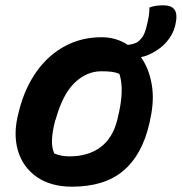

<svg xmlns="http://www.w3.org/2000/svg" viewBox="-20 -690 683 722"><path d="M362 -550Q417 -550 461 -521Q469 -522 477 -524Q485 -526 494 -530Q503 -535 513.5 -548Q524 -561 531 -590Q536 -609 539 -626.5Q542 -644 542 -662Q553 -666 565.5 -668Q578 -670 595 -670Q652 -670 642 -610Q637 -574 617 -546Q597 -518 570 -501Q555 -491 540 -484.5Q525 -478 510 -475Q540 -433 550.5 -373Q561 -313 545 -242L542 -227Q515 -108 444 -48Q373 12 251 12Q171 12 118.5 -24.5Q66 -61 47.5 -123.5Q29 -186 49 -263L53 -279Q75 -362 119 -423Q163 -484 225 -517Q287 -550 362 -550ZM361 -422Q306 -422 261 -379Q216 -336 190 -243L187 -235Q177 -196 175.5 -165.5Q174 -135 184 -113Q209 -102 241 -102Q312 -102 358 -136.5Q404 -171 421 -239L423 -248Q449 -352 429 -412Q416 -418 400 -420Q384 -422 361 -422Z"/></svg>

Font: Recursive Sn Csl St
Style: Bold Italic
Weight: 700
Italic angle: -15°
Version: Version 1.079;hotconv 1.0.112;makeotfexe 2.5.65598; ttfautoh